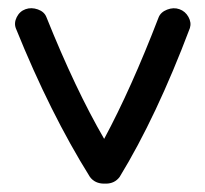

<svg xmlns="http://www.w3.org/2000/svg" viewBox="-20 -426 491 459"><path d="M233 13H229Q207 13 195 -3Q100 -155 18 -358Q13 -371 20 -385Q27 -399 41 -404Q55 -409 70.5 -403.5Q86 -398 91 -385Q160 -213 229 -94Q294 -215 359 -384Q364 -397 379.5 -403Q395 -409 409 -404Q423 -399 430.5 -385.5Q438 -372 434 -359Q354 -147 266 -3Q254 13 233 13Z"/></svg>

Font: Hoogli Semibold
Style: Regular
Weight: 600
Designer: Anand Singh Naorem
Foundry: Brand New Type
Version: Version 1.00 b007